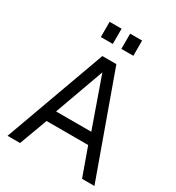

<svg xmlns="http://www.w3.org/2000/svg" viewBox="-220 -1088 1124 1223"><g transform="rotate(30 342.0 -477.0)"><path d="M116 0 192 -206H498L572 0H663L396 -742H293L24 0ZM345 -652 473 -289H214ZM224 -954V-842H312V-954ZM375 -954V-842H463V-954Z"/></g></svg>

Font: Cheyenne Sans
Style: Regular
Weight: 400
Designer: The Public Sans project authors (U.S. Web Design System), Libre Franklin designed by Pablo Impallari and Rodrigo Fuenzal
Foundry: The Cheyenne Sans Project Authors
Version: Version 2.007